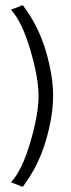

<svg xmlns="http://www.w3.org/2000/svg" viewBox="-20 -695 279 752"><path d="M188 -320Q188 -240 159 -142Q130 -44 69 37L23 19Q66 -27 98.5 -137Q131 -247 131 -319Q131 -391 98.5 -500.5Q66 -610 23 -657L69 -675Q130 -595 159 -497Q188 -399 188 -320Z"/></svg>

Font: Palanquin ExtraLight
Style: Regular
Weight: 275
Designer: Pria Ravichandran
Version: Version 1.001